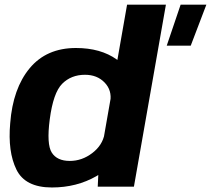

<svg xmlns="http://www.w3.org/2000/svg" viewBox="-20 -805 910 828"><path d="M699 -608H802.5L870 -785H759ZM401.5 0H557.5L695.5 -785H528L405.5 -86ZM204 3.5Q310.5 3.5 396 -45.5Q481.5 -94.5 492.5 -154L431 -228Q422 -178.5 377.8 -144.8Q333.5 -111 281 -111Q226 -111 203.2 -147Q180.5 -183 194.5 -290Q209.5 -405 248.2 -443.8Q287 -482.5 346.5 -482.5Q399 -482.5 431.2 -449Q463.5 -415.5 455.5 -366.5L542 -439Q553 -499 483.5 -548.5Q414 -598 307.5 -598Q180.5 -598 108 -510.8Q35.5 -423.5 24 -273.5Q13 -151 50.8 -73.8Q88.5 3.5 204 3.5Z"/></svg>

Font: Anybody Thin
Style: Bold Italic
Weight: 700
Italic angle: -10°
Version: Version 1.113;gftools[0.9.25]